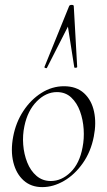

<svg xmlns="http://www.w3.org/2000/svg" viewBox="-20 -752 436 786"><path d="M153 14Q107 14 76.5 -13.5Q46 -41 34.5 -88Q23 -135 34 -193Q45 -251 75.5 -297.5Q106 -344 149.5 -371.5Q193 -399 242 -399Q293 -399 324 -370.5Q355 -342 365 -295Q375 -248 364 -193Q352 -131 319 -84Q286 -37 242 -11.5Q198 14 153 14ZM188 -11Q232 -11 269 -47Q306 -83 318 -149Q325 -184 322.5 -223Q320 -262 307.5 -296.5Q295 -331 271.5 -353Q248 -375 213 -375Q168 -375 130.5 -337Q93 -299 80 -236Q72 -199 75 -160Q78 -121 91.5 -87Q105 -53 129.5 -32Q154 -11 188 -11ZM282 -727 296 -478Q296 -475 290 -474.5Q284 -474 284 -477L258 -643L172 -474Q171 -472 166 -473.5Q161 -475 162 -478L263 -727Q265 -732 273.5 -732Q282 -732 282 -727Z"/></svg>

Font: Cormorant Garamond Light
Style: Italic
Weight: 300
Italic angle: -10°
Designer: Christian Thalmann (Catharsis Fonts)
Foundry: Catharsis Fonts
Version: Version 4.001